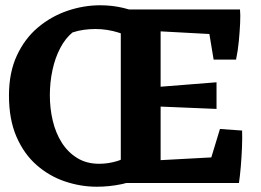

<svg xmlns="http://www.w3.org/2000/svg" viewBox="-20 -694 988 728"><path d="M347 14Q286 14 226.5 -6Q167 -26 119 -68Q71 -110 42.5 -175.5Q14 -241 14 -332Q14 -419 44 -483.5Q74 -548 124 -590Q174 -632 235.5 -653Q297 -674 360 -674Q405 -674 447.5 -664Q490 -654 527 -634L494 -521Q475 -556 431 -570Q387 -584 342 -584Q320 -584 298 -581Q276 -578 255 -571Q228 -549 208.5 -512Q189 -475 179 -428.5Q169 -382 169 -333Q169 -283 180 -236.5Q191 -190 214 -153.5Q237 -117 272.5 -95Q308 -73 356 -73Q391 -73 425 -83.5Q459 -94 476 -118L526 -32Q486 -5 440 4.5Q394 14 347 14ZM479 0 556 -85 871 -102 886 0ZM438 0V-658H589V0ZM886 0 759 -24 814 -205 898 -199Q899 -171 897.5 -134.5Q896 -98 893 -62.5Q890 -27 886 0ZM801 -281 561 -291V-363L801 -382ZM868 -560 553 -577 478 -658H890ZM790 -468 763 -631 890 -658Q892 -639 890.5 -606.5Q889 -574 885.5 -537.5Q882 -501 875 -468Z"/></svg>

Font: Eczar SemiBold
Style: Regular
Weight: 600
Designer: Vaibhav Singh
Foundry: Rosetta Type Foundry
Version: Version 2.000